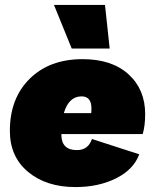

<svg xmlns="http://www.w3.org/2000/svg" viewBox="-20 -750 628 779"><path d="M425 -553H271L199 -730H406ZM559 -206H229V-204Q229 -141 292 -141Q338 -141 353 -186L545 -124Q522 -62 451 -26.5Q380 9 286 9Q168 9 94 -52.5Q20 -114 20 -219Q20 -351 100.5 -430.5Q181 -510 315 -510Q434 -510 501.5 -448.5Q569 -387 569 -287Q569 -240 559 -206ZM311 -359Q259 -359 239 -291H350Q351 -298 351 -310Q351 -359 311 -359Z"/></svg>

Font: Elaine Sans Black
Style: Italic
Weight: 900
Italic angle: -13°
Designer: Wei Huang
Foundry: Wei Huang
Version: Version 2.001;December 24, 2019;FontCreator 12.0.0.2547 64-b